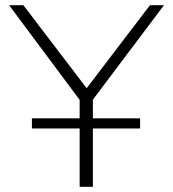

<svg xmlns="http://www.w3.org/2000/svg" viewBox="-20 -720 666 740"><path d="M287 0H338V-225H520V-264H338V-336L612 -700H558L314 -380L70 -700H15L287 -335V-264H103V-225H287Z"/></svg>

Font: Chess Sans Light
Style: Regular
Weight: 300
Designer: Wolf Bōese
Foundry: Wolf Bōese
Version: Version 7.223;Glyphs 3.3 (3306)